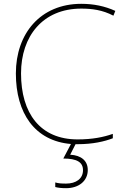

<svg xmlns="http://www.w3.org/2000/svg" viewBox="-20 -837 654 1004"><path d="M439 52C439 4 405 -25 347 -28L375 -83C379 -83 382 -83 386 -83C465 -83 526 -97 570 -114V-137C522 -120 463 -108 386 -108C189 -108 90 -246 90 -453C90 -648 204 -792 405 -792C460 -792 516 -785 573 -755L583 -780C528 -805 470 -817 405 -817C191 -817 63 -661 63 -453C63 -245 162 -100 351 -84L311 -8C382 -8 414 11 414 53C414 98 377 123 326 123C301 123 286 122 269 117V141C284 145 301 147 326 147C391 147 439 110 439 52Z"/></svg>

Font: Noto Sans Telugu UI Thin
Style: Regular
Weight: 100
Designer: Jelle Bosma - Monotype Design Team
Foundry: Monotype Imaging Inc.
Version: Version 2.005